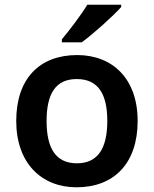

<svg xmlns="http://www.w3.org/2000/svg" viewBox="-20 -786 654 816"><path d="M495 -756V-766H351C324 -721 274 -656 243 -619V-606H327C376 -641 462 -719 495 -756ZM565 -272C565 -452 458 -552 308 -552C148 -552 49 -452 49 -272C49 -92 157 10 305 10C465 10 565 -92 565 -272ZM178 -272C178 -387 216 -450 306 -450C397 -450 436 -387 436 -272C436 -157 397 -92 307 -92C216 -92 178 -157 178 -272Z"/></svg>

Font: Noto Sans Gurmukhi SemiBold
Style: Regular
Weight: 600
Designer: Jelle Bosma - Monotype Design Team
Foundry: Monotype Imaging Inc.
Version: Version 2.004